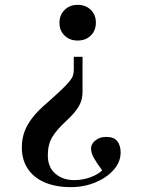

<svg xmlns="http://www.w3.org/2000/svg" viewBox="-20 -548 581 791"><path d="M320 -314V-170Q320 -150 314.5 -132.5Q309 -115 295 -95.5Q281 -76 252 -49Q212 -12 194.5 18Q177 48 177 92Q177 141 208 167.5Q239 194 286 194Q319 194 350.5 183Q382 172 401 154Q380 126 367.5 104Q355 82 355 64Q355 45 373 30.5Q391 16 417 16Q450 16 463.5 34Q477 52 477 80Q477 119 448.5 151.5Q420 184 373 203.5Q326 223 272 223Q211 223 165.5 204Q120 185 95 148Q70 111 70 60Q70 25 80.5 -4.5Q91 -34 114 -63.5Q137 -93 176 -126Q212 -158 233.5 -178.5Q255 -199 266 -212.5Q277 -226 280.5 -237Q284 -248 284 -260V-314ZM300 -528Q333 -528 354 -507.5Q375 -487 375 -455Q375 -422 354 -401.5Q333 -381 300 -381Q267 -381 246 -401.5Q225 -422 225 -454Q225 -486 246 -507Q267 -528 300 -528Z"/></svg>

Font: Literata 60pt Medium
Style: Regular
Weight: 500
Designer: Latin by Veronika Burian and Jose Scaglione. Greek by Irene Vlachou. Cyrillic by Vera Evstafieva.
Foundry: TypeTogether
Version: Version 3.103;gftools[0.9.29]